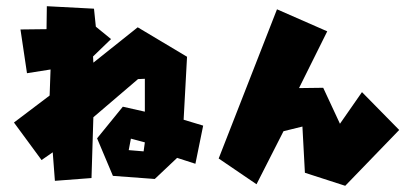

<svg xmlns="http://www.w3.org/2000/svg" viewBox="-20 -594 1332 619"><path d="M395 -110 402 -147 447 -135 443 -106ZM131 -574 130 -500 46 -499 67 -358 143 -370 140 -286 25 -199 114 -78 150 -103 157 -11 275 -20 281 -216 425 -339 447 -340V-234L376 -250L293 -148L344 -27L479 -17L551 -85L610 -66L635 -189L572 -208L583 -411L424 -506L281 -392L280 -412L338 -468L289 -508L283 -566Z M873 -564 685 -83 807 0 894 -171 955 -186 963 -37 1093 5 1267 -175 1147 -297 1076 -195 1022 -311 944 -310 1035 -493Z"/></svg>

Font: Super Mario
Style: Regular
Weight: 400
Version: Version 1.0